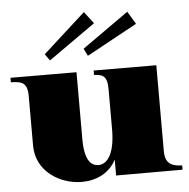

<svg xmlns="http://www.w3.org/2000/svg" viewBox="-55 -832 886 901"><g transform="rotate(-5 388.5 -381.5)"><path d="M295 15C360 15 424 -12 457 -76V-1H770V-21C731 -23 690 -29 690 -94V-500L395 -501V-480C430 -478 457 -476 457 -408V-214C456 -96 416 -57 380 -57C345 -57 314 -83 314 -185V-500L3 -501V-480C50 -478 81 -476 81 -408V-174C81 -54 191 15 295 15ZM416 -722 373 -778 173 -597 195 -566ZM612 -702 576 -762 357 -607 374 -572Z"/></g></svg>

Font: Sprat Black
Style: Regular
Weight: 900
Designer: Ethan Nakache
Foundry: Collletttivo
Version: Version 2.000;Glyphs 3.2 (3217)